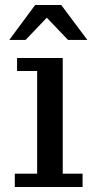

<svg xmlns="http://www.w3.org/2000/svg" viewBox="-20 -745 381 765"><path d="M39 0V-53H128V-462H48V-514H230V-53H309V0ZM17 -586 120 -725H224L328 -586H251L144 -698H189L82 -586Z"/></svg>

Font: Montagu Slab 24pt
Style: Regular
Weight: 400
Designer: Florian Karsten
Foundry: Florian Karsten
Version: Version 1.000